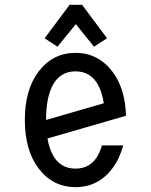

<svg xmlns="http://www.w3.org/2000/svg" viewBox="-20 -766 626 796"><path d="M165 -607.4 268.6 -746.1H320.3L423.8 -607.4L369.6 -572.3L294.4 -666L218.3 -572.3ZM490.7 -163.1Q475.6 -107.4 446.3 -68.4Q387.7 9.8 293 9.8Q198.7 9.8 139.6 -68.4Q83 -143.1 83 -268.6Q83 -394 139.6 -468.8Q198.7 -546.9 293 -546.9Q386.7 -546.9 446.3 -468.8Q499 -399.4 502.4 -286.1L176.8 -191.9Q183.1 -156.2 195.8 -129.9Q226.1 -66.9 293 -66.9Q359.9 -66.9 390.1 -129.9Q397.5 -145 402.8 -163.1ZM170.9 -268.6 410.2 -337.9Q404.3 -378.4 390.1 -407.2Q359.4 -470.2 293 -470.2Q226.6 -470.2 195.8 -407.2Q170.9 -356 170.9 -268.6Z"/></svg>

Font: Consola Mono
Style: Book
Weight: 400
Monospace: yes
Designer: Wojciech Kalinowski "wmk69" (wmk69@o2.pl)
Foundry: Wojciech Kalinowski "wmk69" (wmk69@o2.pl)
Version: Version 2.1.0